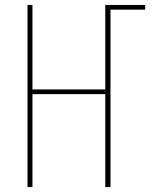

<svg xmlns="http://www.w3.org/2000/svg" viewBox="-20 -755 640 775"><path d="M91 0V-735H111V-394H405V-735H566V-716H426V0H405V-375H111V0Z"/></svg>

Font: Iosevka Curly Thin Extended
Style: Regular
Weight: 100
Width: 7
Monospace: yes
Designer: Belleve Invis
Foundry: Belleve Invis
Version: Version 11.1.0; ttfautohint (v1.8.3)